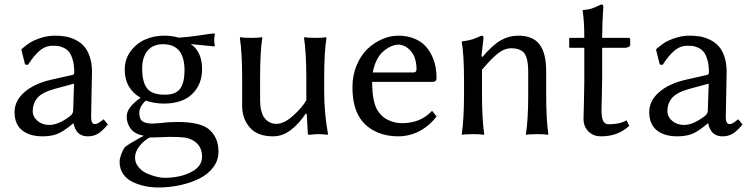

<svg xmlns="http://www.w3.org/2000/svg" viewBox="-20 -598 3351 856"><path d="M386.2 -76.2Q386.2 -44.9 402.8 -44.9Q409.7 -44.9 416 -48.1Q422.4 -51.3 431.4 -58.3Q440.4 -65.4 440.9 -65.9L443.8 -64L460.9 -43Q436 -13.2 416.5 -1.7Q397 9.8 372.1 9.8Q354.5 9.8 341.6 3.4Q328.6 -2.9 322 -13.2Q315.4 -23.4 312.3 -31.7Q309.1 -40 308.1 -47.9H306.2Q265.6 -13.7 238.3 -2Q210.9 9.8 169.9 9.8Q111.8 9.8 78.4 -17.3Q44.9 -44.4 44.9 -98.1Q44.9 -148.9 89.4 -187.5Q133.8 -226.1 210.9 -243.2L304.2 -264.2Q311 -266.6 311 -275.9Q311 -308.1 304.2 -331.3Q297.4 -354.5 288.1 -366.2Q278.8 -377.9 264.2 -384.8Q249.5 -391.6 239.3 -392.8Q229 -394 214.8 -394Q182.1 -394 155.8 -371.1Q129.4 -348.1 105 -309.1L91.8 -310.1L75.2 -377L78.1 -380.9Q96.2 -396 111.1 -406.2Q126 -416.5 158 -427.7Q189.9 -439 225.1 -439Q250 -439 271.7 -435.3Q293.5 -431.6 315.9 -420.7Q338.4 -409.7 354.2 -392.3Q370.1 -375 380.1 -345.5Q390.1 -315.9 390.1 -276.9Q390.1 -273.4 388.2 -183.1Q386.2 -92.8 386.2 -76.2ZM310.1 -225.1 225.1 -202.1Q169.4 -187 147.7 -162.6Q126 -138.2 126 -102.1Q126 -77.6 147 -59.3Q168 -41 200.2 -41Q240.2 -41 292 -80.1Q306.2 -90.8 306.2 -106Z M802.7 -284.2Q802.7 -400.9 707 -400.9Q661.6 -400.9 637.7 -371.8Q613.8 -342.8 613.8 -292Q613.8 -232.9 635.5 -204.3Q657.2 -175.8 714.8 -175.8Q764.2 -175.8 783.4 -202.9Q802.7 -230 802.7 -284.2ZM880.9 -289.1Q880.9 -222.2 837.2 -179.2Q793.5 -136.2 710 -136.2Q688 -136.2 664.6 -140.4Q641.1 -144.5 630.9 -149.9Q601.1 -124 601.1 -94.2Q601.1 -65.4 616.9 -56.2Q632.8 -46.9 659.2 -46.9Q659.7 -46.9 688 -48.8Q730 -54.2 771 -54.2Q873.5 -54.2 912.1 -21Q954.1 15.1 954.1 78.1Q954.1 117.2 930.4 148.4Q906.7 179.7 867.7 198.7Q828.6 217.8 781.7 227.8Q734.9 237.8 685.1 237.8Q655.3 237.8 627 231.9Q598.6 226.1 572 213.6Q545.4 201.2 529.3 178Q513.2 154.8 513.2 124Q513.2 110.4 519.8 91.6Q526.4 72.8 536.1 58.1Q547.9 49.3 562.7 40Q577.6 30.8 596.9 20.5Q616.2 10.3 621.1 7.3Q582.5 0.5 563.7 -22.9Q544.9 -46.4 544.9 -79.1Q544.9 -119.1 606.9 -162.1Q536.1 -203.1 536.1 -287.1Q536.1 -334.5 562.5 -369.9Q588.9 -405.3 627.9 -422.1Q667 -439 710.9 -439Q747.6 -439 777.3 -430.2Q819.8 -432.6 868.9 -440.2Q918 -447.8 935.1 -449.2L938 -445.8Q935.1 -432.6 935.1 -419.9Q935.1 -407.2 938 -394L935.1 -391.1Q866.2 -398.4 830.6 -401.4Q880.9 -367.7 880.9 -289.1ZM582 104Q582 127.9 597.4 146.7Q612.8 165.5 635 175.3Q657.2 185.1 677.7 189.9Q698.2 194.8 712.9 194.8Q781.7 194.8 831.3 169.7Q880.9 144.5 880.9 101.1Q880.9 51.8 841.8 28.8Q823.2 17.6 800.8 14.9Q778.3 12.2 735.8 12.2Q731 12.2 697.3 13.7Q663.6 15.1 647 15.1Q619.6 29.8 600.8 54.7Q582 79.6 582 104Z M1343.3 -91.8Q1314.5 -47.9 1277.3 -19Q1240.2 9.8 1197.3 9.8Q1127.9 9.8 1093.8 -29.5Q1059.6 -68.8 1059.6 -126V-249Q1059.6 -362.3 1049.3 -429.2L1051.3 -432.1Q1065.4 -429.2 1099.6 -429.2Q1115.2 -429.2 1127.4 -429.9Q1139.6 -430.7 1144 -431.6L1148.4 -432.1L1149.4 -429.2Q1139.6 -370.1 1139.6 -249V-149.9Q1139.6 -124.5 1144.5 -105.2Q1149.4 -85.9 1157 -75Q1164.6 -64 1174.8 -57.1Q1185.1 -50.3 1194.1 -48.1Q1203.1 -45.9 1213.4 -45.9Q1246.1 -45.9 1286.1 -81.5Q1326.2 -117.2 1345.7 -150.9V-249Q1345.7 -362.3 1335.4 -429.2L1337.4 -432.1Q1351.1 -429.2 1385.3 -429.2Q1400.9 -429.2 1413.1 -429.7Q1424.8 -430.7 1429.7 -431.6L1434.6 -432.1L1435.5 -429.2Q1425.3 -367.2 1425.3 -249V-191.9Q1425.3 -93.8 1442.4 0L1440.4 2.9Q1420.9 0 1396 0Q1387.7 0 1361.3 2.9Q1352.5 2.9 1352.5 0L1347.7 -88.9Z M1906.2 -104 1926.3 -79.1Q1896.5 -38.6 1851.8 -14.4Q1807.1 9.8 1754.9 9.8Q1704.6 9.8 1663.3 -7.6Q1622.1 -24.9 1596.2 -56.2Q1551.3 -109.4 1551.3 -209Q1551.3 -261.7 1569.8 -306.4Q1588.4 -351.1 1617.9 -379.4Q1647.5 -407.7 1683.6 -423.3Q1719.7 -439 1755.9 -439Q1793.9 -439 1824 -427.2Q1854 -415.5 1872.8 -396.7Q1891.6 -377.9 1904.1 -352.5Q1916.5 -327.1 1921.4 -302Q1926.3 -276.9 1926.3 -250Q1926.3 -232.9 1908.2 -232.9H1639.2Q1639.2 -144.5 1663.1 -106Q1681.6 -75.7 1711.7 -62.3Q1741.7 -48.8 1772 -48.8Q1855.5 -48.8 1906.2 -104ZM1642.1 -274.9H1823.2Q1836.9 -274.9 1836.9 -289.1Q1836.9 -341.3 1811.8 -370.1Q1786.6 -398.9 1755.9 -398.9Q1747.6 -398.9 1736.8 -396.2Q1726.1 -393.6 1710.9 -385Q1695.8 -376.5 1682.9 -363.5Q1669.9 -350.6 1658.4 -327.4Q1647 -304.2 1642.1 -274.9Z M2415 -180.2Q2415 -63.5 2424.8 0L2422.9 2.9Q2409.2 0 2375 0Q2359.4 0 2347.2 1Q2335 1 2330.1 2L2325.7 2.9L2324.7 0Q2335 -63.5 2335 -180.2V-277.8Q2335 -337.4 2317.9 -360.1Q2300.8 -382.8 2259.8 -382.8Q2229 -382.8 2200.2 -360.1Q2171.4 -337.4 2128.9 -287.1V-180.2Q2128.9 -67.4 2138.7 0L2136.7 2.9Q2123 0 2088.9 0Q2073.2 0 2061 1Q2048.8 1 2044.4 2L2040 2.9L2038.6 0Q2048.8 -66.4 2048.8 -180.2V-234.9Q2048.8 -355.5 2038.6 -411.1L2041 -414.1Q2055.2 -415 2068.8 -418.2Q2082.5 -421.4 2089.1 -423.6Q2095.7 -425.8 2109.4 -431.6Q2123 -437.5 2127 -439Q2135.7 -439 2135.7 -429.2L2126.5 -347.2L2130.9 -344.2Q2176.8 -397.9 2213.1 -418.5Q2249.5 -439 2290 -439Q2356 -439 2385.5 -399.9Q2415 -360.8 2415 -280.8Z M2585 -429.2Q2585 -504.9 2577.6 -549.8L2579.6 -553.2Q2598.1 -554.7 2610.6 -557.9Q2623 -561 2640.1 -568.8Q2657.2 -576.7 2660.6 -578.1Q2669.9 -578.1 2669.9 -567.9Q2664.6 -497.1 2664.6 -429.2H2781.7Q2789.6 -429.2 2789.6 -422.9V-397.9Q2789.6 -392.1 2781.7 -388.4Q2773.9 -384.8 2765.6 -384.8H2664.6V-242.2Q2664.6 -208.5 2663.1 -164.3Q2661.6 -120.1 2661.6 -108.9Q2661.6 -75.7 2668.7 -59.8Q2675.8 -43.9 2694.8 -43.9Q2742.2 -43.9 2773.4 -61.5L2785.6 -37.1Q2735.8 9.8 2659.7 9.8Q2625 9.8 2603.3 -12Q2581.5 -33.7 2581.5 -68.8Q2581.5 -80.1 2583.3 -138.7Q2585 -197.3 2585 -231V-384.8H2522Q2517.6 -384.8 2517.6 -389.2V-424.8Q2517.6 -429.2 2520.5 -429.2Z M3215.8 -76.2Q3215.8 -44.9 3232.4 -44.9Q3239.3 -44.9 3245.6 -48.1Q3252 -51.3 3261 -58.3Q3270 -65.4 3270.5 -65.9L3273.4 -64L3290.5 -43Q3265.6 -13.2 3246.1 -1.7Q3226.6 9.8 3201.7 9.8Q3184.1 9.8 3171.1 3.4Q3158.2 -2.9 3151.6 -13.2Q3145 -23.4 3141.8 -31.7Q3138.7 -40 3137.7 -47.9H3135.7Q3095.2 -13.7 3067.9 -2Q3040.5 9.8 2999.5 9.8Q2941.4 9.8 2908 -17.3Q2874.5 -44.4 2874.5 -98.1Q2874.5 -148.9 2918.9 -187.5Q2963.4 -226.1 3040.5 -243.2L3133.8 -264.2Q3140.6 -266.6 3140.6 -275.9Q3140.6 -308.1 3133.8 -331.3Q3127 -354.5 3117.7 -366.2Q3108.4 -377.9 3093.8 -384.8Q3079.1 -391.6 3068.8 -392.8Q3058.6 -394 3044.4 -394Q3011.7 -394 2985.4 -371.1Q2959 -348.1 2934.6 -309.1L2921.4 -310.1L2904.8 -377L2907.7 -380.9Q2925.8 -396 2940.7 -406.2Q2955.6 -416.5 2987.5 -427.7Q3019.5 -439 3054.7 -439Q3079.6 -439 3101.3 -435.3Q3123 -431.6 3145.5 -420.7Q3168 -409.7 3183.8 -392.3Q3199.7 -375 3209.7 -345.5Q3219.7 -315.9 3219.7 -276.9Q3219.7 -273.4 3217.8 -183.1Q3215.8 -92.8 3215.8 -76.2ZM3139.6 -225.1 3054.7 -202.1Q2999 -187 2977.3 -162.6Q2955.6 -138.2 2955.6 -102.1Q2955.6 -77.6 2976.6 -59.3Q2997.6 -41 3029.8 -41Q3069.8 -41 3121.6 -80.1Q3135.7 -90.8 3135.7 -106Z"/></svg>

Font: Linux Biolinum
Style: Regular
Weight: 400
Designer: Philipp H. Poll
Foundry: Philipp H. Poll
Version: Version 0.6.4